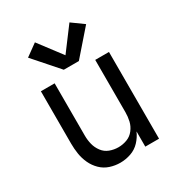

<svg xmlns="http://www.w3.org/2000/svg" viewBox="-183 -889 942 1016"><g transform="rotate(-30 288.0 -381.0)"><path d="M242 -568H334L465 -718L393 -770L288 -630L182 -770L110 -718ZM256 8Q289 8 321 -3Q353 -14 376 -38.5Q399 -63 412 -93V0H496V-530H412V-210Q412 -183 406 -157Q400 -131 383 -109Q366 -87 340.5 -77.5Q315 -68 288 -68Q261 -68 235.5 -77.5Q210 -87 193.5 -109Q177 -131 170.5 -157Q164 -183 164 -210V-530H80V-210Q80 -178 85 -146.5Q90 -115 103.5 -86Q117 -57 140 -34.5Q163 -12 193.5 -2Q224 8 256 8Z"/></g></svg>

Font: Iosevka SS01 Extended
Style: Regular
Weight: 400
Width: 7
Monospace: yes
Designer: Belleve Invis
Foundry: Belleve Invis
Version: Version 3.4.7; ttfautohint (v1.8.3)